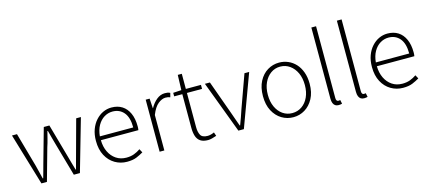

<svg xmlns="http://www.w3.org/2000/svg" viewBox="-59 -1335 4215 1889"><g transform="rotate(-15 2048.5 -390.5)"><path d="M184 0 26 -530H77L174 -185Q183 -148 192 -113.5Q201 -79 209 -44H214Q224 -79 233.5 -113.5Q243 -148 253 -185L350 -530H407L504 -185Q514 -148 524 -113.5Q534 -79 544 -44H548Q557 -79 566.5 -113.5Q576 -148 586 -185L680 -530H728L576 0H514L420 -331Q408 -369 399 -406.5Q390 -444 379 -482H374Q364 -444 354.5 -405.5Q345 -367 332 -329L240 0Z M1055 13Q988 13 932 -20Q876 -53 843 -115Q810 -177 810 -264Q810 -329 829 -380.5Q848 -432 881 -468.5Q914 -505 955 -524Q996 -543 1041 -543Q1104 -543 1149 -514.5Q1194 -486 1219 -431Q1244 -376 1244 -298Q1244 -289 1243.5 -279.5Q1243 -270 1241 -259H859Q860 -192 885 -140Q910 -88 954.5 -58Q999 -28 1059 -28Q1103 -28 1137.5 -41Q1172 -54 1202 -75L1222 -38Q1190 -19 1152 -3Q1114 13 1055 13ZM859 -298H1199Q1199 -400 1156 -451Q1113 -502 1041 -502Q996 -502 956.5 -478Q917 -454 891 -408.5Q865 -363 859 -298Z M1388 0V-530H1428L1434 -431H1436Q1463 -480 1501.5 -511.5Q1540 -543 1586 -543Q1601 -543 1613.5 -541Q1626 -539 1639 -532L1628 -490Q1615 -495 1605.5 -497Q1596 -499 1580 -499Q1545 -499 1505.5 -468Q1466 -437 1436 -361V0Z M1880 13Q1830 13 1801.5 -6.5Q1773 -26 1761.5 -62Q1750 -98 1750 -146V-489H1667V-525L1751 -530L1756 -684H1797V-530H1951V-489H1797V-141Q1797 -91 1814 -59.5Q1831 -28 1887 -28Q1902 -28 1920.5 -33Q1939 -38 1953 -45L1966 -7Q1943 1 1920 7Q1897 13 1880 13Z M2190 0 1991 -530H2042L2162 -197Q2176 -158 2189.5 -119Q2203 -80 2216 -45H2220Q2234 -80 2247.5 -119Q2261 -158 2274 -197L2394 -530H2442L2246 0Z M2749 13Q2685 13 2631 -19.5Q2577 -52 2544 -114Q2511 -176 2511 -264Q2511 -353 2544 -415.5Q2577 -478 2631 -510.5Q2685 -543 2749 -543Q2797 -543 2840 -524.5Q2883 -506 2916 -470.5Q2949 -435 2968 -382.5Q2987 -330 2987 -264Q2987 -176 2953.5 -114Q2920 -52 2866.5 -19.5Q2813 13 2749 13ZM2749 -29Q2803 -29 2846 -58.5Q2889 -88 2913.5 -141Q2938 -194 2938 -264Q2938 -335 2913.5 -388Q2889 -441 2846 -471.5Q2803 -502 2749 -502Q2695 -502 2652.5 -471.5Q2610 -441 2585.5 -388Q2561 -335 2561 -264Q2561 -194 2585.5 -141Q2610 -88 2652.5 -58.5Q2695 -29 2749 -29Z M3209 13Q3188 13 3174.5 4Q3161 -5 3153.5 -23Q3146 -41 3146 -69V-794H3194V-63Q3194 -46 3200 -37.5Q3206 -29 3216 -29Q3220 -29 3224 -29.5Q3228 -30 3236 -31L3244 8Q3236 10 3229 11.5Q3222 13 3209 13Z M3469 13Q3448 13 3434.5 4Q3421 -5 3413.5 -23Q3406 -41 3406 -69V-794H3454V-63Q3454 -46 3460 -37.5Q3466 -29 3476 -29Q3480 -29 3484 -29.5Q3488 -30 3496 -31L3504 8Q3496 10 3489 11.5Q3482 13 3469 13Z M3866 13Q3799 13 3743 -20Q3687 -53 3654 -115Q3621 -177 3621 -264Q3621 -329 3640 -380.5Q3659 -432 3692 -468.5Q3725 -505 3766 -524Q3807 -543 3852 -543Q3915 -543 3960 -514.5Q4005 -486 4030 -431Q4055 -376 4055 -298Q4055 -289 4054.5 -279.5Q4054 -270 4052 -259H3670Q3671 -192 3696 -140Q3721 -88 3765.5 -58Q3810 -28 3870 -28Q3914 -28 3948.5 -41Q3983 -54 4013 -75L4033 -38Q4001 -19 3963 -3Q3925 13 3866 13ZM3670 -298H4010Q4010 -400 3967 -451Q3924 -502 3852 -502Q3807 -502 3767.5 -478Q3728 -454 3702 -408.5Q3676 -363 3670 -298Z"/></g></svg>

Font: Noto Sans SC Thin ExtraLight
Style: Regular
Weight: 250
Version: Version 2.004-H2;hotconv 1.0.118;makeotfexe 2.5.65603